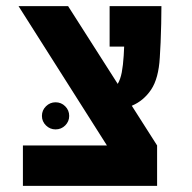

<svg xmlns="http://www.w3.org/2000/svg" viewBox="-20 -606 626 626"><path d="M54.7 0V-131.8H328.6L40.5 -585.9H202.1L363.8 -332.5Q372.6 -347.2 377 -369.9Q381.3 -392.6 383.3 -424.3Q384.3 -438.5 384.8 -454.1H337.4V-585.9H506.3Q506.3 -560.1 505.6 -528.8Q504.9 -497.6 503.7 -468.3Q502.4 -439 501 -418.5Q497.1 -350.1 472.7 -313.7Q448.2 -277.3 409.7 -261.2L492.2 -131.8V0ZM161.1 -184.1Q143.1 -184.1 129.9 -197Q116.7 -210 116.7 -228Q116.7 -246.6 129.9 -259.5Q143.1 -272.5 161.1 -272.5Q179.7 -272.5 192.6 -259.5Q205.6 -246.6 205.6 -228Q205.6 -210 192.6 -197Q179.7 -184.1 161.1 -184.1Z"/></svg>

Font: Cascadia Mono PL
Style: Bold
Weight: 700
Monospace: yes
Designer: Aaron Bell
Foundry: Saja Typeworks
Version: Version 2404.023; ttfautohint (v1.8.4)